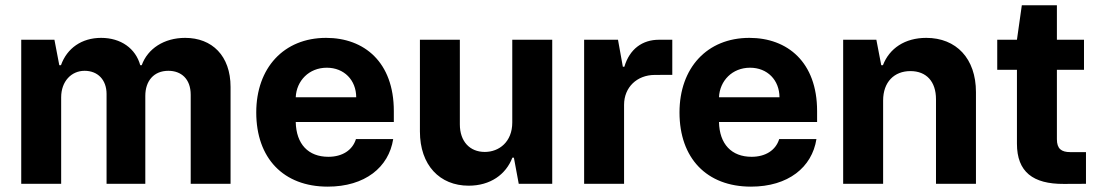

<svg xmlns="http://www.w3.org/2000/svg" viewBox="-20 -696 4163 727"><path d="M60.4 0H211.6V-327.4C211.6 -387.8 250 -427.9 300.4 -427.9C350.1 -427.9 383.5 -393.8 383.5 -340.2V0H530.2V-333.1C530.2 -389.6 562.5 -427.9 617.5 -427.9C665.8 -427.9 702.1 -397.7 702.1 -337V0H853V-366.8C853 -485.1 782.7 -552.6 681.1 -552.6C601.2 -552.6 539.1 -511.7 516.7 -449.2H511C493.6 -512.4 437.9 -552.6 362.9 -552.6C289.4 -552.6 233.7 -513.5 210.9 -449.2H204.5L186.1 -545.5H60.4Z M1220.9 10.7C1361.9 10.7 1452.1 -62.5 1468.8 -169.4H1327.8C1314.6 -126.8 1275.6 -102.3 1223.4 -102.3C1147.4 -102.3 1101.6 -150.2 1099.8 -234H1471.2V-275.6C1471.2 -460.9 1359 -552.6 1214.8 -552.6C1054.3 -552.6 950.3 -438.6 950.3 -270.2C950.3 -97.3 1052.9 10.7 1220.9 10.7ZM1099.8 -327.8C1102.6 -390.3 1150.2 -439.6 1217.3 -439.6C1283 -439.6 1328.5 -392.8 1328.8 -327.8Z M1919.7 -232.2C1919.7 -159.1 1870 -120.7 1815.7 -120.7C1758.5 -120.7 1721.2 -160.9 1721.2 -225.1V-545.5H1570V-198.2C1570 -70.7 1644.9 7.1 1754.6 7.1C1836.6 7.1 1895.6 -35.2 1920.1 -99.1H1925.8L1944.2 0H2071V-545.5H1919.7Z M2191.8 0H2343V-299C2343 -365.8 2392 -411.9 2458.8 -412.3L2525.6 -412.6V-545.5H2475.1C2412.6 -545.5 2364 -510.7 2344.1 -443.2H2338.4L2320 -545.5H2191.8Z M2823.5 10.7C2964.5 10.7 3054.7 -62.5 3071.4 -169.4H2930.4C2917.3 -126.8 2878.2 -102.3 2826 -102.3C2750 -102.3 2704.2 -150.2 2702.4 -234H3073.9V-275.6C3073.9 -460.9 2961.6 -552.6 2817.5 -552.6C2657 -552.6 2552.9 -438.6 2552.9 -270.2C2552.9 -97.3 2655.5 10.7 2823.5 10.7ZM2702.4 -327.8C2705.3 -390.3 2752.8 -439.6 2820 -439.6C2885.7 -439.6 2931.1 -392.8 2931.5 -327.8Z M3323.9 -315.3C3323.9 -385.7 3366.1 -426.8 3427.2 -426.8C3487.9 -426.8 3524.1 -387.1 3524.1 -320.3V0H3675.4V-347.3C3675.4 -474.4 3600.9 -552.6 3487.2 -552.6C3406.2 -552.6 3347.7 -512.8 3323.2 -449.2H3316.8L3298.3 -545.5H3172.6V0H3323.9Z M4084.5 -545.5H3981.9V-676.1H3849.1L3830.6 -545.5H3756V-431.8H3830.6V-152C3830.6 -45.1 3891.3 1.1 4008.2 0.4L4092 0V-120H4033C3998.6 -120 3981.9 -132.8 3981.9 -169V-431.8H4084.5Z"/></svg>

Font: GiG Sans
Style: Bold
Weight: 700
Designer: Andreas Faust
Version: Version 1.100;FEAKit 1.0